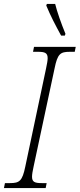

<svg xmlns="http://www.w3.org/2000/svg" viewBox="-40 -951 403 971"><path d="M269 -771H288L291 -780C270 -831 248 -893 239 -931H197L194 -923C216 -870 239 -826 269 -771ZM-20 0H191L196 -25H171C137 -25 122 -30 122 -57C122 -69 125 -86 130 -109L236 -605C251 -679 265 -689 313 -689H338L343 -714H132L127 -689H152C186 -689 201 -684 201 -657C201 -645 198 -629 193 -605L88 -109C73 -35 58 -25 11 -25H-15Z"/></svg>

Font: Noto Serif Condensed ExtraLight
Style: Italic
Weight: 200
Width: 3
Italic angle: -12°
Designer: Monotype Design Team
Foundry: Monotype Imaging Inc.
Version: Version 2.013